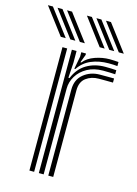

<svg xmlns="http://www.w3.org/2000/svg" viewBox="-184 -837 644 902"><g transform="rotate(15 138.5 -386.5)"><path d="M131.2 -516.5 142.8 -578.5V-600H165.5L165.8 -593.2L151 -553.5H155.2Q174.5 -578 210.1 -590.4Q245.8 -602.8 280 -602.8Q288.5 -602.8 301.4 -602.2Q314.2 -601.8 323.5 -600.8V-581Q316 -582 303.8 -582.5Q291.5 -583 281 -583Q234.2 -583 196.6 -567.1Q159 -551.2 136.2 -516.5ZM97 0V-600H119.8L120 -542L115.2 -468.5H120.8Q140.2 -516.5 179.4 -539.8Q218.5 -563 269.2 -563Q282.5 -563 299.8 -562.4Q317 -561.8 323.5 -561V-541.2Q315 -542 296.6 -542.5Q278.2 -543 264.5 -543Q220 -543 187.8 -525Q155.5 -507 138 -478.2Q120.5 -449.5 120.5 -417.2V0ZM51.2 0V-600H74.2V0ZM143 0V-419Q143 -467.2 176 -494.1Q209 -521 254.8 -521Q271.2 -521 290.2 -521Q309.2 -521 323.5 -520.8V-500.8Q309.8 -501 290 -501.1Q270.2 -501.2 254.8 -501.2Q218.8 -501.2 192.9 -481.9Q167 -462.5 167 -421.2V0ZM123.8 -645 27.2 -773H51.5L148 -645ZM31 -645 -65.8 -773H-41.5L55.2 -645ZM77.5 -645 -19.2 -773H5L101.8 -645ZM313.2 -645 216.5 -773H240.8L337.5 -645ZM220.2 -645 123.8 -773H148L244.5 -645ZM266.8 -645 170 -773H194.2L291 -645Z"/></g></svg>

Font: Big Shoulders Inline Text
Style: Bold
Weight: 700
Designer: Patric King
Foundry: XO Type Co
Version: Version 1.000